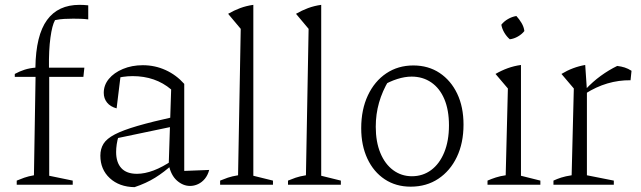

<svg xmlns="http://www.w3.org/2000/svg" viewBox="-20 -762 2645 792"><path d="M41 -445V-457Q61 -468 81.5 -474.5Q102 -481 126 -483Q127 -550 139 -599Q151 -648 174 -679.5Q197 -711 230.5 -726.5Q264 -742 308 -742Q316 -742 325.5 -741.5Q335 -741 344 -740V-682Q328 -684 312.5 -684.5Q297 -685 282 -685Q264 -685 245 -684Q226 -683 207 -679Q195 -658 188 -606.5Q181 -555 182 -483H328L324 -445ZM183 -464V-37L280 -17V0H49V-17Q63 -23 80 -29Q97 -35 120 -39L127 -464Z M764 5Q735 5 710 -17Q685 -39 676 -83L686 -393Q621 -448 527 -448Q507 -448 487 -445Q467 -442 448 -437L478 -454L461 -315Q435 -322 421.5 -339Q408 -356 408 -379Q408 -411 429 -436.5Q450 -462 487 -477.5Q524 -493 569 -493Q619 -493 663 -473Q707 -453 740 -416V-57L843 -61Q837 -39 825 -24.5Q813 -10 797 -2.5Q781 5 764 5ZM535 10Q472 9 433 -27Q394 -63 394 -120Q394 -148 407 -169Q420 -190 453.5 -207.5Q487 -225 547 -242.5Q607 -260 702 -281V-242L449 -189L469 -200Q464 -184 461.5 -167Q459 -150 459 -135Q459 -92 480.5 -68.5Q502 -45 545 -45Q577 -45 614 -59Q651 -73 692 -101V-84Q657 -52 620 -29Q583 -6 535 10Z M888 0V-17Q902 -23 919.5 -29Q937 -35 962 -39L973 -643L921 -705Q945 -719 970.5 -728.5Q996 -738 1025 -742V-37L1106 -17V0Z M1168 0V-17Q1182 -23 1199.5 -29Q1217 -35 1242 -39L1253 -643L1201 -705Q1225 -719 1250.5 -728.5Q1276 -738 1305 -742V-37L1386 -17V0Z M1674 8Q1613 8 1567 -22.5Q1521 -53 1495.5 -107.5Q1470 -162 1470 -233Q1470 -310 1497.5 -368.5Q1525 -427 1573.5 -459.5Q1622 -492 1685 -492Q1747 -492 1793.5 -461Q1840 -430 1866 -375.5Q1892 -321 1892 -248Q1892 -172 1864.5 -114.5Q1837 -57 1788 -24.5Q1739 8 1674 8ZM1679 -35Q1724 -35 1758.5 -60.5Q1793 -86 1812.5 -133.5Q1832 -181 1832 -245Q1832 -308 1813 -353Q1794 -398 1759 -422Q1724 -446 1678 -446Q1650 -446 1618.5 -436Q1587 -426 1553 -406L1584 -431Q1557 -386 1543.5 -338.5Q1530 -291 1530 -239Q1530 -177 1549 -131Q1568 -85 1602 -60Q1636 -35 1679 -35Z M1991 0V-17Q2007 -24 2025.5 -30Q2044 -36 2066 -39L2075 -397L2024 -457Q2048 -471 2074 -480.5Q2100 -490 2129 -494V-37L2209 -17V0ZM2110 -696Q2122 -683 2131.5 -667Q2141 -651 2143 -634Q2133 -621 2116.5 -611.5Q2100 -602 2083 -600Q2070 -611 2060.5 -627Q2051 -643 2048 -660Q2059 -674 2075.5 -683.5Q2092 -693 2110 -696Z M2581 -431Q2483 -432 2395 -376V-393Q2425 -425 2458 -449Q2491 -473 2526 -490Q2543 -488 2557 -483.5Q2571 -479 2585 -470ZM2263 0V-17Q2278 -24 2295 -29.5Q2312 -35 2338 -39L2347 -397L2296 -457Q2342 -485 2394 -494L2401 -391V-39L2512 -17V0Z"/></svg>

Font: Piazzolla Thin ExtraLight
Style: Regular
Weight: 250
Version: Version 2.005